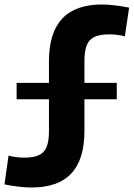

<svg xmlns="http://www.w3.org/2000/svg" viewBox="-24 -730 595 855"><path d="M116 105Q90 105 56.5 101Q23 97 -4 91L14 -37Q28 -33 46.5 -30.5Q65 -28 84 -28Q125 -28 149 -39Q173 -50 183.5 -75.5Q194 -101 194 -144V-457Q194 -584 253 -647Q312 -710 430 -710Q456 -710 489 -706Q522 -702 551 -696L532 -568Q518 -572 500 -574.5Q482 -577 463 -577Q422 -577 397.5 -566Q373 -555 362.5 -529Q352 -503 352 -460V-147Q352 -20 293.5 42.5Q235 105 116 105ZM50 -361H496V-288H50Z"/></svg>

Font: Pathway Extreme 28pt
Style: Bold
Weight: 700
Designer: Eduardo Rodriguez Tunni
Foundry: Eduardo Rodriguez Tunni
Version: Version 1.001;gftools[0.9.26]